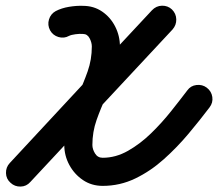

<svg xmlns="http://www.w3.org/2000/svg" viewBox="-20 -620 784 690"><path d="M160 -511Q150 -530 156 -550Q162 -570 180 -580Q201 -591 228 -595.5Q255 -600 279 -599Q279 -599 278.5 -599Q278 -599 278 -599Q278 -599 278 -599Q278 -599 278 -599Q317 -599 347 -578.5Q377 -558 394 -524.5Q411 -491 411 -453Q411 -403 396 -358.5Q381 -314 361.5 -272.5Q342 -231 327 -188.5Q312 -146 312 -99Q312 -84 321.5 -68.5Q331 -53 349 -53Q396 -53 440 -78Q484 -103 523 -141Q562 -179 595 -220.5Q628 -262 653 -295Q665 -312 686 -314.5Q707 -317 723 -305Q740 -292 743 -271.5Q746 -251 733 -234Q699 -189 658 -140Q617 -91 569 -48Q521 -5 466 21.5Q411 48 349 48Q309 48 278 27Q247 6 229 -27.5Q211 -61 211 -99Q211 -150 226 -194Q241 -238 260.5 -279.5Q280 -321 295 -363.5Q310 -406 310 -453Q310 -467 302 -482.5Q294 -498 278 -498Q278 -498 277.5 -498Q277 -498 277 -498Q277 -498 277 -498Q277 -498 277 -498Q267 -499 251.5 -497Q236 -495 228 -491Q210 -481 190 -487Q170 -493 160 -511ZM598 -586Q613 -571 613.5 -550.5Q614 -530 600 -514Q472 -377 344.5 -240Q217 -103 89 34Q75 50 54 50.5Q33 51 18 37Q2 23 1.5 2Q1 -19 15 -34Q143 -172 270.5 -309Q398 -446 526 -583Q541 -599 562 -599.5Q583 -600 598 -586Z"/></svg>

Font: FRB American Cursive Guidelines Arrows Ultra
Style: Bold Italic
Weight: 1000
Italic angle: -25°
Version: Version 2.0;Modular Font Editor K font №1